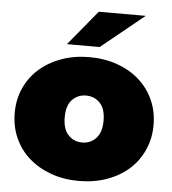

<svg xmlns="http://www.w3.org/2000/svg" viewBox="-54 -817 786 876"><g transform="rotate(5 339.0 -378.5)"><path d="M339 10Q270 10 211.5 -11Q153 -32 110.5 -69.5Q68 -107 44.5 -159.5Q21 -212 21 -274Q21 -336 44.5 -388Q68 -440 110.5 -477.5Q153 -515 211.5 -536Q270 -557 339 -557Q409 -557 467.5 -536Q526 -515 568 -477.5Q610 -440 633.5 -388Q657 -336 657 -274Q657 -212 633.5 -159.5Q610 -107 568 -69.5Q526 -32 467.5 -11Q409 10 339 10ZM339 -166Q377 -166 402.5 -193Q428 -220 428 -274Q428 -328 402.5 -354.5Q377 -381 339 -381Q301 -381 275.5 -354.5Q250 -328 250 -274Q250 -220 275.5 -193Q301 -166 339 -166ZM231 -607 363 -767H578L381 -607Z"/></g></svg>

Font: Montserrat-Alt1 Black
Style: Regular
Weight: 900
Designer: Differentunic
Foundry: Differentunic
Version: Version 7.222